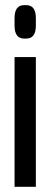

<svg xmlns="http://www.w3.org/2000/svg" viewBox="-20 -720 185 740"><path d="M118.2 0H36.1V-500H118.2ZM81.1 -700.2Q118.2 -700.2 118.2 -650.4V-621.1Q118.2 -571.3 81.1 -571.3H73.2Q36.1 -571.3 36.1 -621.1V-650.4Q36.1 -700.2 73.2 -700.2Z"/></svg>

Font: Vancouver Drive
Style: Bold
Weight: 700
Designer: Valery Zaveryaev
Foundry: Cyreal (www.cyreal.org)
Version: Version 1.01